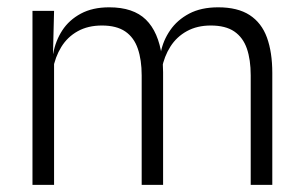

<svg xmlns="http://www.w3.org/2000/svg" viewBox="-20 -518 848 538"><path d="M682.5 0V-307Q682.5 -350.5 671.8 -381.8Q661 -413 636.5 -429.8Q612 -446.5 570.5 -446.5Q532.5 -446.5 503.8 -430.8Q475 -415 457.5 -387.5Q440 -360 433.5 -325.5L422 -371H430.5Q437 -404.5 456.8 -433.2Q476.5 -462 510 -479.8Q543.5 -497.5 591.5 -497.5Q646 -497.5 679.5 -475.8Q713 -454 728 -412.8Q743 -371.5 743 -313.5V0ZM71 0V-487.5H131.5L128.5 -366.5L131.5 -363.5V0ZM377 0V-307Q377 -350 366.2 -381.5Q355.5 -413 331 -429.8Q306.5 -446.5 265.5 -446.5Q226.5 -446.5 197.8 -430.5Q169 -414.5 151.8 -386.5Q134.5 -358.5 128 -322.5L114.5 -367.5H129Q135.5 -403.5 154.5 -432.8Q173.5 -462 206.5 -479.8Q239.5 -497.5 286 -497.5Q353.5 -497.5 388.8 -463Q424 -428.5 433.5 -360.5Q435.5 -350 436.2 -338.8Q437 -327.5 437 -316V0Z"/></svg>

Font: Anek Bangla Light
Style: Regular
Weight: 300
Designer: Sulekha Rajkumar (Bangla), Yesha Goshar (Latin)
Foundry: Ek Type
Version: Version 1.003